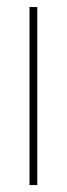

<svg xmlns="http://www.w3.org/2000/svg" viewBox="-20 -536 193 556"><path d="M65.4 -515.6H87.9V0H65.4Z"/></svg>

Font: Intratopia Thin
Style: Regular
Weight: 100
Designer: Rasmus Andersson
Foundry: rsms
Version: Version 3.000;Glyphs 3.2.3 (3260)